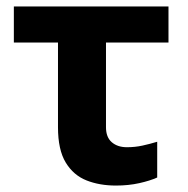

<svg xmlns="http://www.w3.org/2000/svg" viewBox="-20 -566 585 596"><path d="M340 10Q289 10 248.5 -6Q208 -22 184 -61.5Q160 -101 160 -171V-434H23V-546H503V-434H309V-171Q309 -140 327 -124.5Q345 -109 374 -109Q399 -109 422 -114Q445 -119 468 -126V-15Q446 -5 412.5 2.5Q379 10 340 10Z"/></svg>

Font: RS Noto Sans
Style: Bold
Weight: 700
Designer: Monotype Design Team
Foundry: Monotype Imaging Inc.
Version: Version 3.10